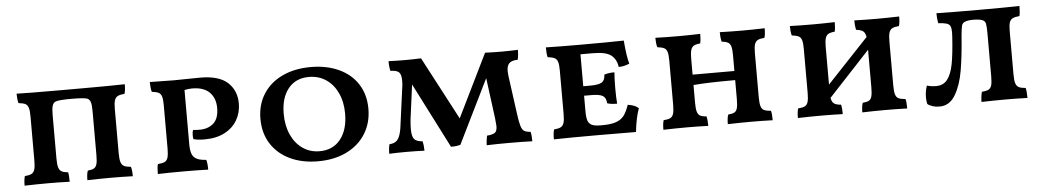

<svg xmlns="http://www.w3.org/2000/svg" viewBox="-33 -773 5700 1048"><g transform="rotate(-5 2816.5 -249.0)"><path d="M75 -50Q100 -52 112 -58.5Q124 -65 129 -81Q134 -97 134 -131V-371Q134 -404 129 -419.5Q124 -435 112.5 -441Q101 -447 75 -450Q69 -471 69 -502Q131 -500 305 -500H428Q590 -500 662 -502Q662 -470 656 -450Q631 -448 618.5 -441.5Q606 -435 601 -419.5Q596 -404 596 -371V-131Q596 -98 601 -81.5Q606 -65 618.5 -58.5Q631 -52 656 -50Q662 -32 662 2Q596 0 541 0Q481 0 413 2Q413 -33 420 -50Q443 -52 454 -58.5Q465 -65 469.5 -81Q474 -97 474 -131V-369Q474 -403 469.5 -419Q465 -435 452 -441Q435 -448 365 -448Q295 -448 278 -441Q265 -436 260 -419.5Q255 -403 255 -369V-131Q255 -98 260 -81.5Q265 -65 277 -58.5Q289 -52 312 -50Q316 -34 316 2Q256 0 200 0Q137 0 69 2Q69 -32 75 -50Z M1153 -329Q1153 -383 1121 -415Q1089 -447 1026 -447Q1005 -447 984 -442V-140Q984 -93 1003 -73.5Q1022 -54 1069 -52Q1075 -34 1075 2Q1015 0 942 0Q859 0 799 2Q799 -36 804 -52Q829 -54 841.5 -60Q854 -66 859 -82.5Q864 -99 864 -132V-370Q864 -402 859 -417.5Q854 -433 842 -439Q830 -445 805 -448Q799 -471 799 -502Q899 -500 932 -500Q970 -500 994 -501L1075 -502Q1178 -502 1225.5 -458Q1273 -414 1273 -343Q1273 -293 1249 -252Q1225 -211 1179.5 -187.5Q1134 -164 1070 -164Q1031 -164 1009 -171Q1007 -179 1007 -193Q1007 -211 1012 -221Q1025 -219 1048 -219Q1094 -219 1123.5 -245Q1153 -271 1153 -329Z M1383 -249Q1383 -326 1420 -384.5Q1457 -443 1524.5 -475Q1592 -507 1681 -507Q1768 -507 1835 -476Q1902 -445 1938.5 -387.5Q1975 -330 1975 -253Q1975 -176 1938 -116.5Q1901 -57 1833.5 -24Q1766 9 1677 9Q1589 9 1522.5 -23Q1456 -55 1419.5 -113Q1383 -171 1383 -249ZM1846 -238Q1846 -302 1823 -351Q1800 -400 1759.5 -427Q1719 -454 1666 -454Q1594 -454 1553 -403.5Q1512 -353 1512 -265Q1512 -201 1534.5 -151Q1557 -101 1597.5 -73Q1638 -45 1690 -45Q1763 -45 1804.5 -97Q1846 -149 1846 -238Z M2851 2Q2801 0 2720 0Q2655 0 2601 2Q2601 -18 2607 -50Q2640 -53 2651.5 -62Q2663 -71 2663 -98Q2663 -105 2659 -143L2630 -363L2458 -13Q2434 -6 2406 -7L2224 -364L2199 -174Q2196 -144 2196 -122Q2196 -81 2209 -66.5Q2222 -52 2254 -50Q2260 -26 2260 2Q2212 0 2164 0Q2109 0 2067 2Q2067 -31 2073 -50Q2096 -51 2110 -62Q2124 -73 2132 -99Q2140 -125 2145 -173L2171 -366Q2172 -375 2172 -389Q2172 -424 2159 -436Q2146 -448 2113 -448Q2107 -468 2107 -502Q2151 -500 2197 -500Q2243 -500 2285 -502L2467 -157L2636 -502Q2686 -500 2728 -500Q2766 -500 2816 -502Q2816 -471 2810 -448Q2779 -448 2764.5 -435Q2750 -422 2750 -390Q2750 -383 2752 -365L2781 -152Q2787 -107 2793.5 -86.5Q2800 -66 2811 -59Q2822 -52 2846 -50Q2851 -30 2851 2Z M3446 -127Q3428 -80 3419 1L3214 0Q3055 0 2969 2Q2969 -36 2975 -52Q3000 -54 3012 -60.5Q3024 -67 3029 -83Q3034 -99 3034 -133V-370Q3034 -402 3029 -417.5Q3024 -433 3011.5 -439Q2999 -445 2974 -448Q2969 -467 2969 -502Q3053 -500 3153 -500Q3322 -500 3396 -502Q3403 -414 3415 -374Q3387 -361 3356 -361Q3350 -404 3321.5 -426Q3293 -448 3221 -448H3154V-273H3193Q3239 -273 3256.5 -284.5Q3274 -296 3274 -326Q3298 -334 3330 -334Q3327 -298 3327 -249Q3327 -195 3330 -162Q3295 -162 3276 -169Q3274 -199 3256.5 -210Q3239 -221 3193 -221H3154V-136Q3154 -102 3160 -84.5Q3166 -67 3182 -59.5Q3198 -52 3229 -52H3238Q3287 -52 3315 -62Q3343 -72 3358.5 -92.5Q3374 -113 3387 -151Q3428 -145 3446 -127Z M4163 -50Q4168 -35 4168 2Q4106 0 4048 0Q3990 0 3922 2Q3922 -33 3929 -50Q3952 -52 3963 -58Q3974 -64 3978.5 -80.5Q3983 -97 3983 -130V-234Q3825 -234 3754 -227V-130Q3754 -97 3759 -80.5Q3764 -64 3775.5 -58Q3787 -52 3810 -50Q3815 -30 3815 2Q3753 0 3699 0Q3637 0 3569 2Q3569 -32 3575 -50Q3600 -52 3612 -58Q3624 -64 3629 -80.5Q3634 -97 3634 -130V-372Q3634 -404 3629 -419.5Q3624 -435 3612 -441Q3600 -447 3575 -450Q3569 -471 3569 -502Q3631 -500 3696 -500Q3747 -500 3815 -502Q3815 -467 3810 -450Q3786 -448 3774.5 -441Q3763 -434 3758.5 -418Q3754 -402 3754 -370V-284H3983V-370Q3983 -402 3978.5 -418Q3974 -434 3962.5 -440.5Q3951 -447 3927 -450Q3922 -473 3922 -502Q3984 -500 4045 -500Q4098 -500 4168 -502Q4168 -467 4162 -450Q4137 -448 4125 -441.5Q4113 -435 4108 -419.5Q4103 -404 4103 -372V-130Q4103 -97 4108 -80.5Q4113 -64 4125.5 -58Q4138 -52 4163 -50Z M4900 -50Q4905 -35 4905 2Q4843 0 4785 0Q4727 0 4659 2Q4659 -33 4666 -50Q4689 -52 4700 -58Q4711 -64 4715.5 -80.5Q4720 -97 4720 -130V-336L4493 -92Q4497 -69 4509 -60.5Q4521 -52 4547 -50Q4552 -30 4552 2Q4490 0 4436 0Q4374 0 4306 2Q4306 -32 4312 -50Q4337 -52 4349 -58Q4361 -64 4366 -80.5Q4371 -97 4371 -130V-372Q4371 -404 4366 -419.5Q4361 -435 4349 -441Q4337 -447 4312 -450Q4306 -471 4306 -502Q4368 -500 4433 -500Q4484 -500 4552 -502Q4552 -467 4547 -450Q4523 -448 4511.5 -441Q4500 -434 4495.5 -418Q4491 -402 4491 -370V-165L4718 -406Q4714 -429 4702.5 -438Q4691 -447 4664 -450Q4659 -473 4659 -502Q4721 -500 4782 -500Q4835 -500 4905 -502Q4905 -467 4899 -450Q4874 -448 4862 -441.5Q4850 -435 4845 -419.5Q4840 -404 4840 -372V-130Q4840 -97 4845 -80.5Q4850 -64 4862.5 -58Q4875 -52 4900 -50Z M5016 -13Q5012 -33 5012 -47Q5012 -85 5023 -113Q5045 -106 5074 -106Q5113 -106 5135 -134.5Q5157 -163 5167.5 -217.5Q5178 -272 5184 -367Q5185 -377 5185 -392Q5185 -414 5179.5 -425Q5174 -436 5159.5 -440.5Q5145 -445 5114 -447Q5109 -472 5109 -502Q5191 -500 5337 -500Q5494 -500 5564 -502Q5564 -465 5559 -447Q5534 -445 5521.5 -438.5Q5509 -432 5504 -416.5Q5499 -401 5499 -368V-134Q5499 -101 5504 -84.5Q5509 -68 5521.5 -61.5Q5534 -55 5559 -53Q5564 -31 5564 2Q5502 0 5444 0Q5382 0 5312 2Q5312 -12 5314 -27.5Q5316 -43 5319 -53Q5344 -55 5356 -61.5Q5368 -68 5372.5 -84Q5377 -100 5377 -134V-368Q5377 -407 5373.5 -422Q5370 -437 5356 -442Q5340 -449 5305 -449Q5277 -449 5260 -442Q5247 -437 5243 -424Q5239 -411 5235 -368Q5227 -256 5213.5 -177.5Q5200 -99 5168.5 -46Q5137 7 5082 7Q5061 7 5043 1Q5025 -5 5016 -13Z"/></g></svg>

Font: Vollkorn SC SemiBold
Style: Regular
Weight: 600
Designer: Friedrich Althausen
Foundry: Friedrich Althausen
Version: Version 4.015